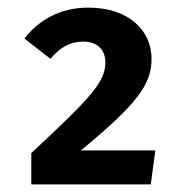

<svg xmlns="http://www.w3.org/2000/svg" viewBox="-20 -830 472 503"><path d="M211 -810C138 -810 82 -778 44 -729L112 -676C139 -707 164 -721 198 -721C233 -721 256 -702 256 -666C256 -616 219 -575 62 -429V-347H375L387 -436H192C340 -558 377 -609 377 -676C377 -748 320 -810 211 -810Z"/></svg>

Font: Glow Sans TC Normal
Style: Bold
Weight: 700
Designer: Ryoko NISHIZUKA (kana, bopomofo & ideographs); Paul D. Hunt (Latin, Greek & Cyrillic); Sandoll Communications, Soo-young
Version: Version 0.93